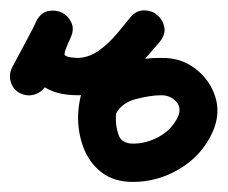

<svg xmlns="http://www.w3.org/2000/svg" viewBox="-32 -323 452 381"><path d="M8 -138Q-6 -145 -10.5 -160Q-15 -175 -8 -189Q4 -212 16.5 -235Q29 -258 41 -282Q49 -298 63.5 -301Q78 -304 91 -298Q103 -292 109.5 -278.5Q116 -265 108 -248Q96 -222 96 -215.5Q96 -209 123 -208Q123 -208 123 -208Q123 -208 123 -208Q123 -208 123 -208Q145 -209 164 -222.5Q183 -236 199 -255Q215 -274 228 -289Q240 -303 255 -302.5Q270 -302 280 -293Q291 -284 294 -269.5Q297 -255 285 -240Q267 -219 247 -196Q227 -173 213 -147.5Q199 -122 198 -92Q198 -92 198 -92Q198 -93 198 -93Q197 -74 203 -56Q209 -38 232 -38Q259 -38 284 -52Q309 -66 321 -91Q329 -109 317.5 -121.5Q306 -134 288 -134Q288 -134 288 -134Q288 -134 288 -134Q288 -134 288 -134Q288 -134 288 -134Q267 -134 238 -126.5Q209 -119 198 -97Q198 -97 198 -97Q198 -97 198 -97Q191 -83 176.5 -77.5Q162 -72 148 -79Q134 -86 128.5 -100.5Q123 -115 130 -129Q151 -173 197 -191Q243 -209 288 -208Q288 -208 288 -208Q288 -208 288 -208Q288 -208 288 -208Q288 -208 288 -208Q327 -209 356 -186.5Q385 -164 395.5 -130Q406 -96 389 -59Q368 -14 324.5 12Q281 38 232 38Q194 38 169.5 19Q145 0 133.5 -30.5Q122 -61 123 -95Q123 -95 123 -96Q123 -96 123 -96Q125 -135 141 -168Q157 -201 180 -230.5Q203 -260 227 -289Q239 -303 254 -302Q269 -301 280 -292Q291 -283 293.5 -268.5Q296 -254 284 -240Q262 -215 239 -190.5Q216 -166 188 -150Q160 -134 123 -134Q123 -134 123 -134Q123 -134 123 -134Q123 -134 123 -134Q76 -134 51 -154Q26 -174 23.5 -207.5Q21 -241 40 -281Q48 -297 62.5 -300Q77 -303 90 -297Q103 -291 109.5 -277.5Q116 -264 107 -247Q95 -224 83 -200.5Q71 -177 59 -153Q51 -140 36.5 -135.5Q22 -131 8 -138Z"/></svg>

Font: FRB American Cursive Guidelines Arrows Extrabold
Style: Bold Italic
Weight: 800
Italic angle: -25°
Version: Version 2.0;Modular Font Editor K font №1